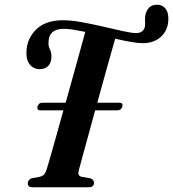

<svg xmlns="http://www.w3.org/2000/svg" viewBox="-20 -796 736 816"><path d="M315.5 -74.5Q311.5 -59.5 314.5 -53.2Q317.5 -47 327.5 -44.5L364.5 -38Q379.5 -32 379.5 -20Q379.5 0 356 0H117.5Q98 0 98 -17.5Q98.5 -32.5 115.5 -38.5L150.5 -45Q162.5 -48.5 168.8 -56.2Q175 -64 180 -81.5Q186 -100.5 196.5 -137.8Q207 -175 220.8 -224Q234.5 -273 249.5 -327H152Q135 -327 139.5 -343.5Q144 -359.5 160.5 -359.5H259Q275.5 -418.5 291.5 -476Q307.5 -533.5 320.8 -581.8Q334 -630 342.5 -660.5Q315.5 -666 292.2 -669.8Q269 -673.5 252 -673.5Q189 -673.5 186.5 -621Q184.5 -600.5 192 -586.2Q199.5 -572 198.5 -552.5Q198 -530 185.2 -516Q172.5 -502 148 -502Q121.5 -502.5 105.8 -523Q90 -543.5 92.5 -579.5Q95.5 -634.5 135.2 -672.2Q175 -710 248 -710Q282 -710 327.5 -701.8Q373 -693.5 419 -682.8Q465 -672 502.2 -663.8Q539.5 -655.5 558 -655.5Q589 -655.5 595.5 -681.5Q597.5 -691.5 596.5 -702.5Q595.5 -713.5 597 -727Q600.5 -749.5 613 -762.8Q625.5 -776 648 -776Q669.5 -776 682.8 -760.2Q696 -744.5 695.5 -714.5Q695 -668.5 664.8 -640.5Q634.5 -612.5 587 -612.5Q566 -612.5 535.2 -618Q504.5 -623.5 469.5 -631.5Q456 -585 435.5 -511.2Q415 -437.5 393.5 -359.5H487Q504 -359.5 500 -343.5Q495.5 -327 478.5 -327H384.5Q369 -270.5 355 -219.5Q341 -168.5 330.5 -130.2Q320 -92 315.5 -74.5Z"/></svg>

Font: Fraunces 144pt S050 SemiBold
Style: Italic
Weight: 600
Italic angle: -16°
Version: Version 1.000; ttfautohint (v1.8.3)